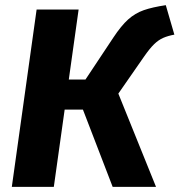

<svg xmlns="http://www.w3.org/2000/svg" viewBox="-20 -731 702 751"><path d="M628.5 -710.8 662 -595.5Q637.7 -591.1 619 -583.1Q600.2 -575 582.8 -558.1Q565.4 -541.2 543.2 -509.2L442.9 -364.9L590.3 0H420.7L304.4 -302.2H232.9L190.5 0H26.2L123.2 -693.6H287.5L249.1 -419.9H314.3L422.8 -583.3Q453.9 -630.3 481.1 -654.8Q508.4 -679.3 542.3 -691.2Q576.3 -703 628.5 -710.8Z"/></svg>

Font: Fira Sans Variable
Style: Italic
Weight: 397
Italic angle: -8°
Designer: Carrois Corporate & Edenspiekermann AG
Foundry: Carrois Corporate GbR & Edenspiekermann AG
Version: Version 4.202